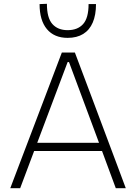

<svg xmlns="http://www.w3.org/2000/svg" viewBox="-20 -989 715 1009"><path d="M34 0Q56 -58 80 -121.2Q104 -184.5 126 -242L219 -486.5Q244 -552 264.2 -605.5Q284.5 -659 305 -713H373.5Q394 -658.5 414 -605.5Q434 -552.5 459 -486L551 -240.5Q573 -181.5 596.5 -119.2Q620 -57 641 0H588.5Q564.5 -65.5 538.5 -135Q512.5 -204.5 490 -266.5L342.5 -663H335.5L187.5 -270Q163 -205.5 137 -135.8Q111 -66 86 0ZM144.5 -195.5 147 -238.5H531.5L533.5 -195.5ZM335.5 -790Q265 -790 226.5 -836Q188 -882 188 -967.5L226.5 -969Q226.5 -895 255.2 -862.8Q284 -830.5 335.5 -830.5Q388 -830.5 416.8 -862.5Q445.5 -894.5 445.5 -967.5H484.5Q484.5 -910.5 467.5 -870.8Q450.5 -831 417.2 -810.5Q384 -790 335.5 -790Z"/></svg>

Font: Commissioner Thin ExtraLight
Style: Regular
Weight: 250
Version: Version 1.000